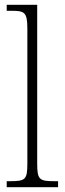

<svg xmlns="http://www.w3.org/2000/svg" viewBox="-20 -780 270 800"><path d="M8 0H222V-25H210C144 -25 135 -30 135 -98V-760H8V-735H27C82 -735 94 -730 94 -660V-98C94 -30 85 -25 19 -25H8Z"/></svg>

Font: Noto Serif Georgian Condensed ExtraLight
Style: Regular
Weight: 200
Width: 3
Designer: Monotype Design Team, Akaki Razmadze
Foundry: Google LLC
Version: Version 2.003